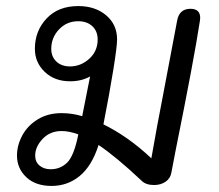

<svg xmlns="http://www.w3.org/2000/svg" viewBox="-20 -605 722 633"><path d="M640 -546 639 -536Q620 -411 559 -109L545 -36Q542 -17 526 -6Q510 5 488 5Q461 5 447 -9Q363 -88 305 -127Q283 -58 243 -25Q203 8 150 8Q97 8 66.5 -21Q36 -50 36 -92Q36 -126 53.5 -158.5Q71 -191 104.5 -211.5Q138 -232 183 -232Q218 -232 251 -222L277 -353Q249 -337 211 -337Q160 -337 127.5 -368Q95 -399 95 -444Q95 -503 133.5 -544Q172 -585 238 -585Q294 -585 330 -554.5Q366 -524 366 -475Q366 -452 353.5 -374.5Q341 -297 321 -195Q404 -154 479 -83Q500 -203 515 -278L525 -331L564 -537Q571 -576 608 -576Q640 -576 640 -546ZM302 -475Q302 -502 284.5 -518.5Q267 -535 238 -535Q200 -535 174.5 -508Q149 -481 149 -444Q149 -418 166 -402Q183 -386 211 -386Q246 -386 274 -411Q302 -436 302 -475ZM238 -162Q208 -173 183 -173Q145 -173 120.5 -147Q96 -121 96 -92Q96 -71 110.5 -59Q125 -47 147 -47Q179 -47 201.5 -69Q224 -91 238 -161Z"/></svg>

Font: Mali
Style: Italic
Weight: 400
Italic angle: -10°
Version: Version 1.000; ttfautohint (v1.6)